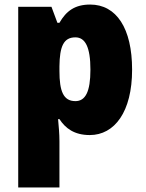

<svg xmlns="http://www.w3.org/2000/svg" viewBox="-20 -583 639 843"><path d="M376 -563C309 -563 271 -535 241 -483H232L206 -553H60V240H241V37C241 4 238 -26 235 -60H241C267 -20 306 10 374 10C483 10 560 -92 560 -277C560 -459 491 -563 376 -563ZM311 -419C354 -419 377 -377 377 -277C377 -180 355 -139 311 -139C258 -139 241 -183 241 -271V-292C242 -379 259 -419 311 -419Z"/></svg>

Font: Noto Sans Devanagari UI SemiCondensed Black
Style: Regular
Weight: 900
Width: 4
Designer: Jelle Bosma - Monotype Design Team
Foundry: Monotype Imaging Inc.
Version: Version 2.004